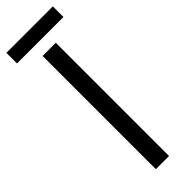

<svg xmlns="http://www.w3.org/2000/svg" viewBox="-288 -847 856 856"><g transform="rotate(-45 140.5 -419.0)"><path d="M98.1 0V-713.9H181.2V0ZM-6.3 -837.9H286.6V-771H-6.3Z"/></g></svg>

Font: OpenSans
Style: Regular
Weight: 400
Foundry: Ascender Corporation
Version: Version 1.10